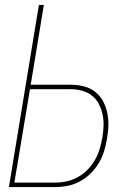

<svg xmlns="http://www.w3.org/2000/svg" viewBox="-20 -755 540 775"><path d="M16 0 137 -735H157L104 -413H264Q291 -413 316.5 -407Q342 -401 362 -386Q382 -371 394.5 -349Q407 -327 412.5 -301.5Q418 -276 417.5 -249.5Q417 -223 412 -196Q408 -171 400.5 -146Q393 -121 379.5 -98Q366 -75 346.5 -55.5Q327 -36 303 -23Q279 -10 253.5 -5Q228 0 203 0ZM38 -18H203Q226 -18 249 -23Q272 -28 294 -40Q316 -52 333.5 -70Q351 -88 363 -109Q375 -130 382 -153Q389 -176 393 -199Q397 -222 398 -246Q399 -270 394 -293Q389 -316 378.5 -336Q368 -356 350.5 -369.5Q333 -383 310.5 -389Q288 -395 264 -395H101Z"/></svg>

Font: Iosevka Curly Thin Oblique
Style: Regular
Weight: 100
Italic angle: -9°
Monospace: yes
Designer: Belleve Invis
Foundry: Belleve Invis
Version: Version 11.1.0; ttfautohint (v1.8.3)